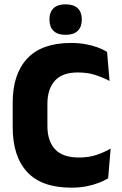

<svg xmlns="http://www.w3.org/2000/svg" viewBox="-20 -851 562 885"><path d="M308.5 14Q172 14 105.2 -58.2Q38.5 -130.5 38.5 -264.5V-378Q38.5 -509.5 105.5 -581.2Q172.5 -653 307.5 -653Q343.5 -653 374 -647.5Q404.5 -642 429.5 -632.8Q454.5 -623.5 473.5 -612L485 -478Q455.5 -493.5 420.2 -505.2Q385 -517 338.5 -517Q267 -517 232.8 -478.8Q198.5 -440.5 198.5 -371.5V-270.5Q198.5 -202 233.2 -163.5Q268 -125 344.5 -125Q389.5 -125 425 -137Q460.5 -149 490 -166L478.5 -29Q459.5 -17.5 434 -7.8Q408.5 2 377.2 8Q346 14 308.5 14ZM282 -690.5Q245 -690.5 226.5 -709Q208 -727.5 208 -759.5V-762.5Q208 -794.5 226.5 -812.8Q245 -831 282 -831Q320 -831 338.5 -812.8Q357 -794.5 357 -762.5V-759.5Q357 -727.5 338.5 -709Q320 -690.5 282 -690.5Z"/></svg>

Font: Anek Latin
Style: Bold
Weight: 700
Designer: Yesha Goshar
Foundry: Ek Type
Version: Version 1.003